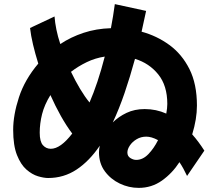

<svg xmlns="http://www.w3.org/2000/svg" viewBox="-20 -849 1040 933"><path d="M654 64Q606 64 562 43Q518 22 489.5 -16.5Q461 -55 461 -109Q461 -124 465 -141Q414 -66 352 -25Q290 16 214 16Q193 16 164.5 7.5Q136 -1 108.5 -25Q81 -49 62.5 -95.5Q44 -142 44 -218Q44 -290 72 -376Q100 -462 166 -540Q151 -588 140.5 -632.5Q130 -677 126 -713L245 -769Q247 -740 254 -705.5Q261 -671 273 -635Q324 -669 386 -689.5Q448 -710 519 -712Q530 -769 538 -829L690 -796Q679 -743 668 -695Q742 -675 803 -630.5Q864 -586 900.5 -513.5Q937 -441 937 -336Q937 -271 914 -196Q930 -178 944.5 -158.5Q959 -139 973 -117L889 6Q872 -31 852 -61Q817 -7 767 28.5Q717 64 654 64ZM325 -500Q346 -456 369 -417.5Q392 -379 415 -351Q435 -397 453.5 -452.5Q472 -508 489 -574Q443 -567 401.5 -547Q360 -527 325 -500ZM793 -344Q793 -433 749 -487.5Q705 -542 636 -563Q612 -475 585.5 -397.5Q559 -320 528 -254Q556 -282 595 -300.5Q634 -319 683 -319Q739 -319 788 -297Q793 -324 793 -344ZM173 -204Q173 -161 188.5 -143.5Q204 -126 227 -126Q274 -126 331 -200Q303 -237 276 -285Q249 -333 225 -387Q196 -340 184.5 -294.5Q173 -249 173 -204ZM599 -108Q599 -90 613.5 -81Q628 -72 642 -72Q674 -72 701 -100Q728 -128 748 -168Q731 -177 717 -181Q703 -185 691 -185Q665 -185 644 -172.5Q623 -160 611 -142Q599 -124 599 -108Z"/></svg>

Font: Mochiy Pop One
Style: Regular
Weight: 400
Designer: FONTDASU
Foundry: FONTDASU / Google Inc. / Adobe
Version: Version 2.000